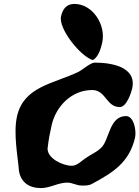

<svg xmlns="http://www.w3.org/2000/svg" viewBox="-20 -947 712 981"><path d="M292 -864C277 -800 394 -656 455 -640C483 -656 496 -701 502 -728C523 -819 454 -927 360 -927C319 -927 300 -900 292 -864ZM77 -73C87 -15 129 14 190 14C235 14 278 -14 323 -14C351 -14 369 1 398 1C415 1 432 2 449 -7C559 -66 641 -118 670 -244C678 -279 664 -354 624 -354C538 -354 539 -233 498 -193C472 -168 451 -162 419 -140C396 -125 374 -100 347 -100C301 -100 223 -137 223 -187C229 -239 234 -263 244 -308C266 -404 346 -487 451 -487C522 -487 522 -400 592 -400C627 -400 650 -473 655 -493C681 -605 551 -627 464 -627C442 -627 400 -589 381 -580C252 -518 102 -506 67 -353C47 -265 72 -141 77 -73Z"/></svg>

Font: Charger
Style: OversprayIt
Weight: 400
Designer: Jasper
Foundry: Cannot Into Space Fonts
Version: Version 0.980